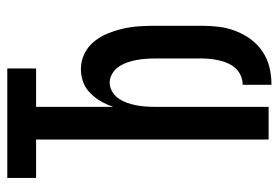

<svg xmlns="http://www.w3.org/2000/svg" viewBox="-142 -634 783 540"><g transform="rotate(-90 250.0 -363.5)"><path d="M282 8V-73Q295 -73 307 -78Q319 -83 327.5 -92Q336 -101 341.5 -112.5Q347 -124 350 -136.5Q353 -149 354.5 -161.5Q356 -174 356 -187V-320Q356 -333 355 -346.5Q354 -360 351.5 -373Q349 -386 344.5 -398.5Q340 -411 332.5 -422Q325 -433 313 -440Q301 -447 288 -447Q275 -447 263 -440Q251 -433 243.5 -422Q236 -411 231.5 -398.5Q227 -386 224.5 -373Q222 -360 221 -346.5Q220 -333 220 -320V0H128V-654H20V-735H328V-654H220V-437Q226 -455 235.5 -471.5Q245 -488 258.5 -501.5Q272 -515 289.5 -521.5Q307 -528 326 -528Q349 -528 369.5 -518Q390 -508 404 -490.5Q418 -473 426.5 -452Q435 -431 440 -409Q445 -387 446.5 -364.5Q448 -342 448 -320V-187Q448 -163 445 -139Q442 -115 433 -92Q424 -69 409.5 -49.5Q395 -30 374.5 -16.5Q354 -3 330.5 2.5Q307 8 282 8Z"/></g></svg>

Font: Iosevka Semibold
Style: Regular
Weight: 600
Monospace: yes
Designer: Belleve Invis
Foundry: Belleve Invis
Version: Version 33.2.3; ttfautohint (v1.8.4)